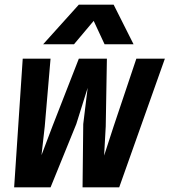

<svg xmlns="http://www.w3.org/2000/svg" viewBox="-20 -808 731 828"><path d="M78 -555H198L173 -263L159 -139L206 -263L320 -555H441L436 -263L429 -137L470 -263L568 -555H691L494 0H336L339 -273L358 -429L309 -273L198 0H41ZM320 -788H470L556 -617H431L384 -718L299 -617H166Z"/></svg>

Font: Azeret Mono SemiBold
Style: Italic
Weight: 600
Italic angle: -12°
Designer: Martin Vácha
Foundry: Displaay
Version: Version 1.000; Glyphs 3.0.3, build 3074